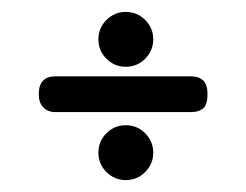

<svg xmlns="http://www.w3.org/2000/svg" viewBox="-20 -457 413 322"><path d="M45 -299Q45 -329 73 -329H300Q317 -329 324 -318Q328 -311 328 -299Q328 -286 324 -279Q317 -269 300 -269H73Q60 -269 52.5 -277Q45 -285 45 -299ZM158.5 -358.5Q145 -372 145 -391Q145 -410 158.5 -423.5Q172 -437 191 -437Q210 -437 223.5 -423.5Q237 -410 237 -391Q237 -372 223.5 -358.5Q210 -345 191 -345Q172 -345 158.5 -358.5ZM158.5 -168.5Q145 -182 145 -201Q145 -220 158.5 -233.5Q172 -247 191 -247Q210 -247 223.5 -233.5Q237 -220 237 -201Q237 -182 223.5 -168.5Q210 -155 191 -155Q172 -155 158.5 -168.5Z"/></svg>

Font: Soda Fountain
Style: Regular
Weight: 400
Version: Version 1.0